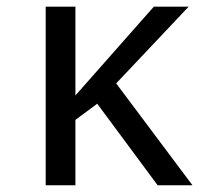

<svg xmlns="http://www.w3.org/2000/svg" viewBox="-20 -548 640 568"><path d="M446.3 0 267.6 -241.2 203.1 -193.4V0H115.2V-528.3H203.1V-265.6L435.1 -528.3H538.1L323.7 -301.3L549.3 0Z"/></svg>

Font: Cousine
Style: Regular
Weight: 400
Monospace: yes
Designer: Steve Matteson
Foundry: Ascender Corporation
Version: Version 1.20